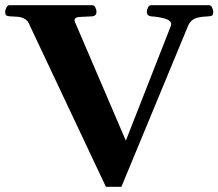

<svg xmlns="http://www.w3.org/2000/svg" viewBox="-41 -713 844 742"><path d="M368.2 8.8 75.2 -612.3Q67.4 -633.8 53.2 -640.9Q39.1 -647.9 23.9 -648.4Q8.8 -648.9 -3.4 -649.9Q-13.7 -650.9 -17.3 -654.1Q-21 -657.2 -21 -668Q-21 -673.3 -16.6 -683.1Q-12.2 -692.9 -4.4 -692.9H315.4Q323.7 -692.9 327.9 -683.1Q332 -673.3 332 -668Q332 -651.9 315.9 -649.9Q286.1 -648.4 266.6 -647.5Q247.1 -646.5 247.1 -634.8Q247.1 -632.3 248.5 -628.4L445.3 -169.4L619.6 -613.8Q620.6 -617.7 620.6 -619.1Q620.6 -633.8 596.7 -640.9Q572.8 -647.9 542.5 -649.9Q526.4 -651.9 526.4 -668Q526.4 -673.3 530.5 -683.1Q534.7 -692.9 543.1 -692.9H766.5Q774.9 -692.9 779 -683.1Q783.2 -673.3 783.2 -668Q783.2 -657.2 779.5 -653.8Q775.9 -650.4 765.6 -649.9Q738.3 -648.9 722.9 -644.8Q707.5 -640.6 699.2 -632.8Q690.9 -625 685.5 -612.3L428.2 8.8Z"/></svg>

Font: Gelasio
Style: Regular
Weight: 400
Designer: Eben Sorkin
Foundry: Eben Sorkin
Version: Version 1.008